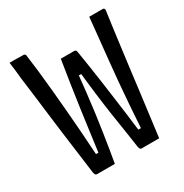

<svg xmlns="http://www.w3.org/2000/svg" viewBox="-163 -830 926 964"><g transform="rotate(-30 300.0 -348.0)"><path d="M24 -700Q37 -700 50.5 -700Q64 -700 77.5 -699.5Q91 -699 104 -699Q108 -699 110.5 -697.5Q113 -696 114.5 -693.5Q116 -691 116 -687Q122 -644 128 -592Q134 -540 139.5 -480.5Q145 -421 151 -354Q157 -287 162 -214.5Q167 -142 172 -64L154 -86H202L182 -67Q191 -134 200 -200.5Q209 -267 218 -332.5Q227 -398 237 -462Q247 -526 257 -589H335Q339 -589 342.5 -586.5Q346 -584 347 -578Q353 -542 360 -496.5Q367 -451 374.5 -399Q382 -347 389.5 -291Q397 -235 404.5 -179Q412 -123 418 -70L400 -86H450L430 -69Q435 -148 440 -216Q445 -284 450.5 -345.5Q456 -407 462 -464.5Q468 -522 474 -580.5Q480 -639 486 -700Q500 -700 512.5 -700Q525 -700 538 -700Q551 -700 564 -700Q568 -700 570.5 -698Q573 -696 574 -692.5Q575 -689 574 -684Q569 -649 562.5 -600Q556 -551 548.5 -493.5Q541 -436 533 -373Q525 -310 517 -245Q509 -180 500.5 -117Q492 -54 485 4Q473 4 459.5 4Q446 4 433.5 4Q421 4 408 4Q395 4 382 4Q378 4 375 0Q372 -4 370 -14Q364 -59 356 -108.5Q348 -158 339 -218Q330 -278 321 -350.5Q312 -423 303 -513L333 -471H268L298 -513Q291 -444 284 -381Q277 -318 269.5 -262.5Q262 -207 254.5 -158.5Q247 -110 240.5 -69.5Q234 -29 228 4Q210 4 193 4Q176 4 159.5 4Q143 4 126 4Q119 4 116 0Q113 -4 111 -13Q105 -59 97.5 -114.5Q90 -170 82 -231Q74 -292 66 -356Q58 -420 50.5 -483Q43 -546 35 -604Q34 -621 30.5 -648.5Q27 -676 24 -700Z"/></g></svg>

Font: Recursive Monospace
Style: Regular
Weight: 400
Version: Version 1.047